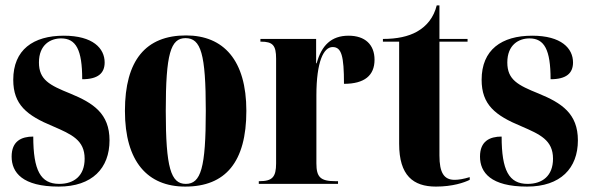

<svg xmlns="http://www.w3.org/2000/svg" viewBox="-20 -680 2179 710"><path d="M197 10C321 10 385 -58 385 -161C385 -260 325 -299 240 -334C163 -365 124 -385 124 -449C124 -515 167 -538 206 -538C261 -538 284 -496 284 -387C342 -387 367 -409 367 -449C367 -501 324 -548 216 -548C103 -548 29 -496 29 -385C29 -293 79 -253 176 -213C245 -183 293 -162 293 -93C293 -30 254 0 199 0C130 0 103 -50 103 -175C59 -175 23 -158 23 -101C23 -42 63 10 197 10Z M665 10C814 10 891 -81 891 -270C891 -457 807 -549 668 -549C519 -549 442 -457 442 -270C442 -82 526 10 665 10ZM667 0C612 0 593 -59 593 -270C593 -481 611 -539 666 -539C723 -539 741 -481 741 -270C741 -59 723 0 667 0Z M937 0H1230V-10H1220C1165 -10 1150 -25 1150 -76V-327C1150 -453 1177 -506 1210 -506C1243 -506 1252 -473 1252 -370C1328 -370 1365 -401 1365 -459C1365 -515 1330 -548 1269 -548C1205 -548 1169 -512 1151 -446H1149V-536H943V-526H945C989 -526 1001 -512 1001 -463V-76C1001 -25 987 -10 939 -10H937Z M1592 10C1654 10 1697 -5 1717 -15V-25C1694 -18 1676 -15 1661 -15C1622 -15 1605 -41 1605 -105V-526H1709V-536H1605V-660H1595C1584 -616 1559 -584 1522 -563C1490 -545 1448 -536 1396 -536V-526H1456V-148C1456 -31 1508 10 1592 10Z M1929 10C2053 10 2117 -58 2117 -161C2117 -260 2057 -299 1972 -334C1895 -365 1856 -385 1856 -449C1856 -515 1899 -538 1938 -538C1993 -538 2016 -496 2016 -387C2074 -387 2099 -409 2099 -449C2099 -501 2056 -548 1948 -548C1835 -548 1761 -496 1761 -385C1761 -293 1811 -253 1908 -213C1977 -183 2025 -162 2025 -93C2025 -30 1986 0 1931 0C1862 0 1835 -50 1835 -175C1791 -175 1755 -158 1755 -101C1755 -42 1795 10 1929 10Z"/></svg>

Font: Noto Serif Display ExtraCondensed ExtraBold
Style: Regular
Weight: 800
Width: 2
Designer: Monotype Design Team
Foundry: Monotype Imaging Inc.
Version: Version 2.009